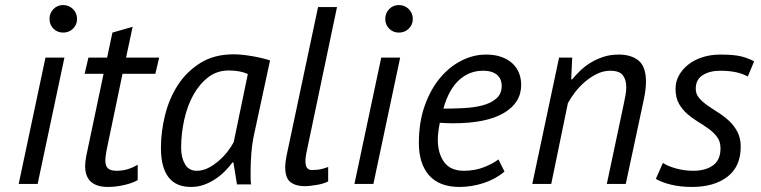

<svg xmlns="http://www.w3.org/2000/svg" viewBox="-20 -728 3011 760"><path d="M160 -500H235L129 0H54ZM176 -653Q176 -676 191.5 -692Q207 -708 230 -708Q253 -708 269 -692Q285 -676 285 -653Q285 -630 269 -614.5Q253 -599 230 -599Q207 -599 191.5 -614.5Q176 -630 176 -653Z M330 -500H404L425 -599L505 -622L479 -500H610L595 -436H465L402 -134Q400 -122 398.5 -112Q397 -102 397 -94Q397 -70 408 -61Q419 -52 441 -52Q465 -52 485 -58Q505 -64 525 -76V-15Q504 -3 471 4.5Q438 12 408 12Q317 12 317 -71Q317 -88 322 -113L390 -436H315Z M986 -197Q978 -160 975 -122Q972 -84 972 -51Q972 -36 972 -22.5Q972 -9 974 2H918L904 -85H900Q888 -68 870.5 -50.5Q853 -33 832 -19Q811 -5 787 3.5Q763 12 736 12Q617 12 617 -143Q617 -207 633.5 -273Q650 -339 684.5 -392Q719 -445 773.5 -479Q828 -513 905 -513Q933 -513 973.5 -506.5Q1014 -500 1049 -489ZM759 -52Q783 -52 805 -63.5Q827 -75 846.5 -92Q866 -109 881 -128.5Q896 -148 905 -165L961 -435Q931 -449 885 -449Q839 -449 804 -422Q769 -395 745 -351.5Q721 -308 709 -253Q697 -198 697 -143Q697 -105 712 -78.5Q727 -52 759 -52Z M1192 -119Q1189 -102 1189 -91Q1189 -72 1195.5 -63.5Q1202 -55 1213 -55Q1233 -55 1246.5 -57.5Q1260 -60 1279 -67V-10Q1270 -5 1258 -1.5Q1246 2 1233.5 4Q1221 6 1208.5 7.5Q1196 9 1186 9Q1151 9 1130 -7Q1109 -23 1109 -66Q1109 -86 1115 -115L1239 -700H1314Z M1489 -500H1564L1458 0H1383ZM1505 -653Q1505 -676 1520.5 -692Q1536 -708 1559 -708Q1582 -708 1598 -692Q1614 -676 1614 -653Q1614 -630 1598 -614.5Q1582 -599 1559 -599Q1536 -599 1520.5 -614.5Q1505 -630 1505 -653Z M1977 -49Q1942 -19 1894.5 -3.5Q1847 12 1799 12Q1719 12 1678.5 -34Q1638 -80 1638 -162Q1638 -244 1661 -309Q1684 -374 1721.5 -419Q1759 -464 1806.5 -488Q1854 -512 1904 -512Q1940 -512 1966.5 -502Q1993 -492 2010 -475.5Q2027 -459 2035 -437.5Q2043 -416 2043 -392Q2043 -321 1974 -280.5Q1905 -240 1773 -240Q1761 -240 1748 -240.5Q1735 -241 1721 -242Q1717 -223 1715 -206Q1713 -189 1713 -176Q1713 -121 1738 -86.5Q1763 -52 1816 -52Q1860 -52 1896.5 -66.5Q1933 -81 1953 -97ZM1892 -448Q1837 -448 1796.5 -410.5Q1756 -373 1735 -298Q1773 -298 1814 -300Q1855 -302 1888.5 -310.5Q1922 -319 1944 -337.5Q1966 -356 1966 -389Q1966 -399 1962.5 -409.5Q1959 -420 1951 -428.5Q1943 -437 1928.5 -442.5Q1914 -448 1892 -448Z M2382 0 2449 -316Q2453 -334 2456 -351.5Q2459 -369 2459 -383Q2459 -412 2445.5 -430Q2432 -448 2395 -448Q2369 -448 2344 -436Q2319 -424 2297 -405.5Q2275 -387 2257.5 -364.5Q2240 -342 2228 -320L2162 0H2087L2193 -500H2245L2241 -414H2245Q2258 -430 2276 -447.5Q2294 -465 2316.5 -479Q2339 -493 2367 -502.5Q2395 -512 2429 -512Q2479 -512 2508 -488Q2537 -464 2537 -404Q2537 -374 2528 -332L2457 0Z M2832 -141Q2832 -167 2819 -185Q2806 -203 2786 -217.5Q2766 -232 2743 -246Q2720 -260 2700 -277.5Q2680 -295 2667 -318.5Q2654 -342 2654 -377Q2654 -405 2667.5 -429.5Q2681 -454 2704.5 -472.5Q2728 -491 2760.5 -501.5Q2793 -512 2831 -512Q2884 -512 2913 -505Q2942 -498 2965 -485L2940 -425Q2900 -448 2831 -448Q2789 -448 2761.5 -430.5Q2734 -413 2734 -377Q2734 -356 2747 -340.5Q2760 -325 2780 -311Q2800 -297 2823 -282.5Q2846 -268 2866 -249.5Q2886 -231 2899 -206Q2912 -181 2912 -147Q2912 -69 2859.5 -28.5Q2807 12 2719 12Q2674 12 2636.5 3Q2599 -6 2576 -20L2604 -83Q2624 -70 2656.5 -61Q2689 -52 2724 -52Q2773 -52 2802.5 -73.5Q2832 -95 2832 -141Z"/></svg>

Font: PT Sans
Style: Italic
Weight: 400
Italic angle: -12°
Designer: A.Korolkova, O.Umpeleva, V.Yefimov
Foundry: ParaType Ltd
Version: Version 2.003W OFL